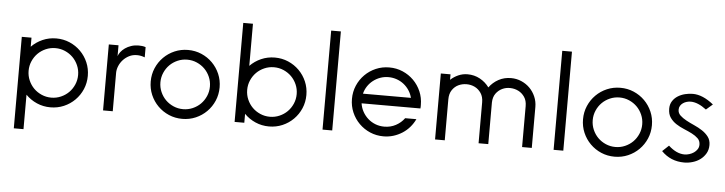

<svg xmlns="http://www.w3.org/2000/svg" viewBox="-54 -1038 5658 1499"><g transform="rotate(5 2775.5 -288.0)"><path d="M356 -528Q412 -528 461 -507Q510 -486 547 -449Q584 -412 605 -363Q626 -314 626 -258Q626 -202 605 -153Q584 -104 547 -67Q510 -30 461 -9Q412 12 356 12Q299 12 249 -10Q199 -32 162 -70V200H86V-517H162V-446Q199 -484 249 -506Q299 -528 356 -528ZM356 -452Q316 -452 280.5 -436.5Q245 -421 219 -395Q193 -369 177.5 -333.5Q162 -298 162 -258Q162 -218 177.5 -182.5Q193 -147 219 -121Q245 -95 280.5 -79.5Q316 -64 356 -64Q396 -64 431.5 -79.5Q467 -95 493 -121Q519 -147 534.5 -182.5Q550 -218 550 -258Q550 -298 534.5 -333.5Q519 -369 493 -395Q467 -421 431.5 -436.5Q396 -452 356 -452Z M1056 -521V-441Q1025 -453 995 -453Q961 -453 933.5 -439Q906 -425 886 -403Q866 -381 855 -354Q844 -327 844 -301V0H768V-517H844V-432Q849 -448 862 -465Q875 -482 895.5 -496.5Q916 -511 943 -520Q970 -529 1001 -529Q1014 -529 1028 -527.5Q1042 -526 1056 -521Z M1389 -528Q1445 -528 1494 -507Q1543 -486 1580 -449Q1617 -412 1638 -363Q1659 -314 1659 -258Q1659 -202 1638 -153Q1617 -104 1580 -67Q1543 -30 1494 -9Q1445 12 1389 12Q1333 12 1284 -9Q1235 -30 1198 -67Q1161 -104 1140 -153Q1119 -202 1119 -258Q1119 -314 1140 -363Q1161 -412 1198 -449Q1235 -486 1284 -507Q1333 -528 1389 -528ZM1389 -452Q1349 -452 1313.5 -436.5Q1278 -421 1252 -395Q1226 -369 1210.5 -333.5Q1195 -298 1195 -258Q1195 -218 1210.5 -182.5Q1226 -147 1252 -121Q1278 -95 1313.5 -79.5Q1349 -64 1389 -64Q1429 -64 1464.5 -79.5Q1500 -95 1526 -121Q1552 -147 1567.5 -182.5Q1583 -218 1583 -258Q1583 -298 1567.5 -333.5Q1552 -369 1526 -395Q1500 -421 1464.5 -436.5Q1429 -452 1389 -452Z M1875 -776V-446Q1912 -484 1962 -506Q2012 -528 2069 -528Q2125 -528 2174 -507Q2223 -486 2260 -449Q2297 -412 2318 -363Q2339 -314 2339 -258Q2339 -202 2318 -153Q2297 -104 2260 -67Q2223 -30 2174 -9Q2125 12 2069 12Q2012 12 1962 -10Q1912 -32 1875 -70V0H1799V-776ZM2069 -452Q2029 -452 1993.5 -436.5Q1958 -421 1932 -395Q1906 -369 1890.5 -333.5Q1875 -298 1875 -258Q1875 -218 1890.5 -182.5Q1906 -147 1932 -121Q1958 -95 1993.5 -79.5Q2029 -64 2069 -64Q2109 -64 2144.5 -79.5Q2180 -95 2206 -121Q2232 -147 2247.5 -182.5Q2263 -218 2263 -258Q2263 -298 2247.5 -333.5Q2232 -369 2206 -395Q2180 -421 2144.5 -436.5Q2109 -452 2069 -452Z M2488 -776H2564V0H2488Z M2966 -65Q3015 -65 3056 -87Q3097 -109 3123 -145H3211Q3195 -111 3170 -82Q3145 -53 3113 -32.5Q3081 -12 3044 -0.5Q3007 11 2966 11Q2910 11 2861 -10Q2812 -31 2775 -68Q2738 -105 2717 -154Q2696 -203 2696 -259Q2696 -315 2717 -364Q2738 -413 2775 -450Q2812 -487 2861 -508Q2910 -529 2966 -529Q3022 -529 3071 -508Q3120 -487 3157 -450Q3194 -413 3215 -364Q3236 -315 3236 -259Q3236 -252 3236 -245Q3236 -238 3235 -231H2774Q2779 -196 2796 -165.5Q2813 -135 2838.5 -112.5Q2864 -90 2896.5 -77.5Q2929 -65 2966 -65ZM2966 -453Q2932 -453 2901.5 -442Q2871 -431 2846 -411.5Q2821 -392 2803.5 -365.5Q2786 -339 2778 -307H3154Q3146 -339 3128.5 -365.5Q3111 -392 3086.5 -411.5Q3062 -431 3031 -442Q3000 -453 2966 -453Z M3370 -517H3446V-474Q3473 -499 3507 -514Q3541 -529 3579 -529Q3632 -529 3676 -505Q3720 -481 3749 -441Q3778 -481 3822 -505Q3866 -529 3920 -529Q3963 -529 4001 -512.5Q4039 -496 4067 -468Q4095 -440 4111.5 -402Q4128 -364 4128 -321V0H4052V-321Q4052 -364 4032.5 -392.5Q4013 -421 3984 -435.5Q3955 -450 3921 -451Q3887 -452 3857.5 -438Q3828 -424 3808 -396.5Q3788 -369 3787 -326V0H3711V-321Q3711 -364 3691.5 -393Q3672 -422 3642.5 -436.5Q3613 -451 3578.5 -451Q3544 -451 3514.5 -437Q3485 -423 3465.5 -394Q3446 -365 3446 -321V0H3370Z M4299 -776H4375V0H4299Z M4777 -528Q4833 -528 4882 -507Q4931 -486 4968 -449Q5005 -412 5026 -363Q5047 -314 5047 -258Q5047 -202 5026 -153Q5005 -104 4968 -67Q4931 -30 4882 -9Q4833 12 4777 12Q4721 12 4672 -9Q4623 -30 4586 -67Q4549 -104 4528 -153Q4507 -202 4507 -258Q4507 -314 4528 -363Q4549 -412 4586 -449Q4623 -486 4672 -507Q4721 -528 4777 -528ZM4777 -452Q4737 -452 4701.5 -436.5Q4666 -421 4640 -395Q4614 -369 4598.5 -333.5Q4583 -298 4583 -258Q4583 -218 4598.5 -182.5Q4614 -147 4640 -121Q4666 -95 4701.5 -79.5Q4737 -64 4777 -64Q4817 -64 4852.5 -79.5Q4888 -95 4914 -121Q4940 -147 4955.5 -182.5Q4971 -218 4971 -258Q4971 -298 4955.5 -333.5Q4940 -369 4914 -395Q4888 -421 4852.5 -436.5Q4817 -452 4777 -452Z M5344 -530Q5422 -530 5507 -461L5456 -417Q5389 -468 5333 -468Q5318 -468 5302 -463.5Q5286 -459 5273 -450Q5260 -441 5252 -428Q5244 -415 5244 -397Q5244 -371 5263.5 -352.5Q5283 -334 5312.5 -318Q5342 -302 5376 -287Q5410 -272 5439.5 -252.5Q5469 -233 5488.5 -207Q5508 -181 5508 -143Q5508 -106 5491.5 -77.5Q5475 -49 5449 -29.5Q5423 -10 5389.5 0Q5356 10 5323 10Q5216 10 5144 -64L5194 -111Q5257 -53 5320 -53Q5338 -53 5357.5 -59Q5377 -65 5393 -76Q5409 -87 5419.5 -103Q5430 -119 5430 -139Q5430 -169 5410.5 -188Q5391 -207 5362.5 -221.5Q5334 -236 5300 -250Q5266 -264 5237.5 -282.5Q5209 -301 5189.5 -328.5Q5170 -356 5170 -399Q5170 -433 5186 -458Q5202 -483 5227.5 -499Q5253 -515 5284 -522.5Q5315 -530 5344 -530Z"/></g></svg>

Font: Afrihost Sans
Style: Regular
Weight: 400
Designer: Afrihost SP Pty Ltd
Version: Version 1.000